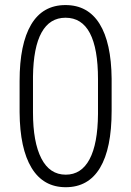

<svg xmlns="http://www.w3.org/2000/svg" viewBox="-20 -741 526 770"><path d="M427.7 -296.9Q427.7 -145.5 381.1 -67.9Q334.5 9.8 243.7 9.8Q153.8 9.8 106.7 -67.6Q59.6 -145 58.6 -291V-416Q58.6 -564.5 105 -642.6Q151.4 -720.7 242.7 -720.7Q332.5 -720.7 379.4 -645.3Q426.3 -569.8 427.7 -425.3ZM373 -423.8Q373 -545.9 340.6 -607.9Q308.1 -669.9 242.7 -669.9Q179.7 -669.9 146.7 -610.6Q113.8 -551.3 112.3 -434.1V-290Q112.3 -170.9 145.8 -105.7Q179.2 -40.5 243.7 -40.5Q306.2 -40.5 339.1 -102.3Q372.1 -164.1 373 -283.7Z"/></svg>

Font: Roboto Condensed Light
Style: Regular
Weight: 300
Designer: Google
Version: Version 2.134; 2016